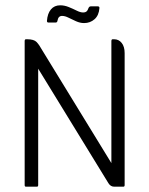

<svg xmlns="http://www.w3.org/2000/svg" viewBox="-20 -704 562 724"><path d="M163 -619Q157 -619 157 -625Q159 -653 172 -668.5Q185 -684 207 -684Q223 -684 239 -677.5Q255 -671 269 -664Q283 -657 293 -657Q302 -657 306.5 -661Q311 -665 313 -672Q316 -680 322 -680H349Q355 -680 355 -674Q353 -646 336.5 -631.5Q320 -617 297 -617Q282 -617 266.5 -624Q251 -631 238 -637.5Q225 -644 214 -644Q200 -644 197 -627Q196 -619 190 -619ZM400 -89V-549Q400 -556 405 -556H410Q428 -556 439 -542Q450 -528 450 -504V-6Q450 0 445 0H411Q397 0 389 -13L124 -445V-6Q124 0 119 0H78Q73 0 73 -6V-549Q73 -556 78 -556H82Q108 -556 118 -545.5Q128 -535 139 -515Z"/></svg>

Font: Zain Light
Style: Regular
Weight: 300
Designer: Zain,Boutros
Foundry: Mobile Telecommunications Company (Zain), 2024
Version: Version 1.51; ttfautohint (v1.8.4)